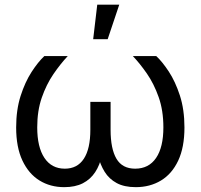

<svg xmlns="http://www.w3.org/2000/svg" viewBox="-20 -773 837 801"><path d="M248 7.8Q189.9 7.8 144.8 -20Q99.6 -47.9 73.5 -103.3Q47.4 -158.7 47.4 -241.2Q47.4 -314.5 65.9 -372.6Q84.5 -430.7 111.8 -472.9Q139.2 -515.1 165 -539.1H262.7Q231.9 -506.3 202.6 -463.4Q173.3 -420.4 154.3 -365.7Q135.3 -311 135.3 -241.7Q135.3 -159.2 165.3 -114.3Q195.3 -69.3 250.5 -69.3Q302.7 -69.3 329.8 -110.8Q356.9 -152.3 356.9 -231.4V-348.1H441.4V-231.4Q441.4 -152.3 465.8 -110.8Q490.2 -69.3 543.9 -69.3Q600.6 -69.3 631.1 -114Q661.6 -158.7 661.6 -241.7Q661.6 -312.5 641.8 -368.2Q622.1 -423.8 592.8 -466.1Q563.5 -508.3 534.2 -539.1H631.8Q656.7 -516.1 684.1 -474.6Q711.4 -433.1 730.5 -374.5Q749.5 -315.9 749.5 -241.2Q749.5 -158.2 723.4 -102.8Q697.3 -47.4 651.4 -19.8Q605.5 7.8 546.4 7.8Q498.5 7.8 466.8 -9.3Q435.1 -26.4 416.5 -56.4Q397.9 -86.4 388.7 -124.5H405.3Q396.5 -84.5 377 -54.7Q357.4 -24.9 325.7 -8.5Q293.9 7.8 248 7.8ZM368.7 -609.4 385.7 -753.4H477.5L429.2 -609.4Z"/></svg>

Font: Inter 18pt
Style: Regular
Weight: 400
Designer: Rasmus Andersson
Foundry: rsms
Version: Version 4.001;git-66647c0bb